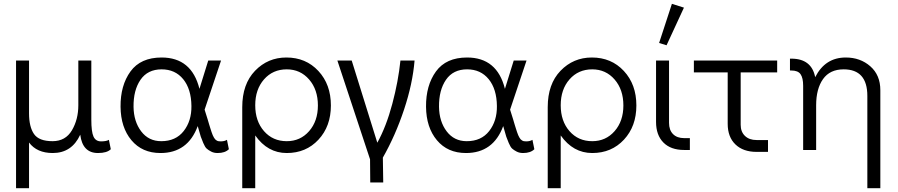

<svg xmlns="http://www.w3.org/2000/svg" viewBox="-20 -785 4698 1005"><path d="M64 200V-468H132V-192Q132 -121 158 -83.5Q184 -46 255 -46Q323 -46 356.5 -103Q390 -160 390 -234V-468H458V-159Q458 -95 469.5 -70Q481 -45 509 -45Q537 -45 550 -53L560 -4Q540 16 493 16Q412 16 400 -80Q356 16 256 16Q173 16 132 -39V200Z M820 16Q724 16 668 -51Q612 -118 611 -226Q610 -338 663 -411Q716 -484 826 -484Q983 -484 1024 -320L1070 -468H1137L1051 -211L1067 -160Q1070 -149 1074.5 -134.5Q1079 -120 1081.5 -112Q1084 -104 1087.5 -93.5Q1091 -83 1093.5 -77.5Q1096 -72 1099.5 -65.5Q1103 -59 1106 -56Q1109 -53 1113.5 -50Q1118 -47 1123 -46Q1128 -45 1135 -45Q1155 -45 1168 -53L1178 -4Q1158 16 1119 16Q1100 16 1085.5 8.5Q1071 1 1062 -7Q1053 -15 1044 -36.5Q1035 -58 1031 -69.5Q1027 -81 1019 -111Q1016 -120 1015 -125Q963 16 820 16ZM824 -46Q900 -46 941.5 -99Q983 -152 982 -230Q981 -319 939 -370.5Q897 -422 826 -422Q753 -422 715.5 -367.5Q678 -313 679 -226Q680 -149 719 -97.5Q758 -46 824 -46Z M1248 200V-224Q1248 -345 1315 -414.5Q1382 -484 1479 -484Q1581 -484 1646.5 -413.5Q1712 -343 1712 -233Q1712 -124 1647 -54Q1582 16 1481 16Q1381 16 1316 -76V200ZM1481 -46Q1552 -46 1598 -98.5Q1644 -151 1644 -233Q1644 -316 1598 -369Q1552 -422 1481 -422Q1408 -422 1362 -369.5Q1316 -317 1316 -234Q1316 -151 1362 -98.5Q1408 -46 1481 -46Z M1746 -468H1821L1955 -38Q2002 -123 2033.5 -241.5Q2065 -360 2076 -468H2150Q2140 -347 2095 -211.5Q2050 -76 1984 40L1986 170H1918L1917 49Z M2419 16Q2323 16 2267 -51Q2211 -118 2210 -226Q2209 -338 2262 -411Q2315 -484 2425 -484Q2582 -484 2623 -320L2669 -468H2736L2650 -211L2666 -160Q2669 -149 2673.5 -134.5Q2678 -120 2680.5 -112Q2683 -104 2686.5 -93.5Q2690 -83 2692.5 -77.5Q2695 -72 2698.5 -65.5Q2702 -59 2705 -56Q2708 -53 2712.5 -50Q2717 -47 2722 -46Q2727 -45 2734 -45Q2754 -45 2767 -53L2777 -4Q2757 16 2718 16Q2699 16 2684.5 8.5Q2670 1 2661 -7Q2652 -15 2643 -36.5Q2634 -58 2630 -69.5Q2626 -81 2618 -111Q2615 -120 2614 -125Q2562 16 2419 16ZM2423 -46Q2499 -46 2540.5 -99Q2582 -152 2581 -230Q2580 -319 2538 -370.5Q2496 -422 2425 -422Q2352 -422 2314.5 -367.5Q2277 -313 2278 -226Q2279 -149 2318 -97.5Q2357 -46 2423 -46Z M2847 200V-224Q2847 -345 2914 -414.5Q2981 -484 3078 -484Q3180 -484 3245.5 -413.5Q3311 -343 3311 -233Q3311 -124 3246 -54Q3181 16 3080 16Q2980 16 2915 -76V200ZM3080 -46Q3151 -46 3197 -98.5Q3243 -151 3243 -233Q3243 -316 3197 -369Q3151 -422 3080 -422Q3007 -422 2961 -369.5Q2915 -317 2915 -234Q2915 -151 2961 -98.5Q3007 -46 3080 -46Z M3469 -548 3430 -560 3497 -765 3560 -745ZM3482 -468V-142Q3482 -104 3503 -83Q3524 -62 3561 -62H3591V0H3561Q3491 0 3452.5 -39Q3414 -78 3414 -147V-468Z M3612 -406V-468H4048V-406H3857V-132Q3857 -95 3879.5 -73.5Q3902 -52 3940 -52H4000V10H3940Q3870 10 3829.5 -29Q3789 -68 3789 -137V-406Z M4407 -484Q4483 -484 4535.5 -438Q4588 -392 4588 -313V200H4520V-283Q4520 -422 4396 -422Q4324 -422 4288 -371Q4252 -320 4252 -234V0H4184V-336Q4184 -377 4170.5 -396.5Q4157 -416 4122 -416H4115V-478H4122Q4228 -478 4247 -381Q4299 -484 4407 -484Z"/></svg>

Font: Didact Gothic
Style: Regular
Weight: 400
Designer: Daniel Johnson
Foundry: Daniel Johnson
Version: Version 2.101;PS 002.101;hotconv 1.0.88;makeotf.lib2.5.64775